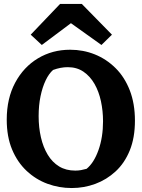

<svg xmlns="http://www.w3.org/2000/svg" viewBox="-20 -929 715 969"><path d="M342 20Q278 20 219.5 -1.5Q161 -23 114.5 -66.5Q68 -110 41 -174.5Q14 -239 14 -325Q14 -432 56.5 -511.5Q99 -591 171.5 -634.5Q244 -678 334 -678Q400 -678 458.5 -654.5Q517 -631 563 -585.5Q609 -540 635 -473Q661 -406 661 -320Q661 -234 635 -170Q609 -106 563.5 -64Q518 -22 461 -1Q404 20 342 20ZM360 -68Q375 -68 389 -70.5Q403 -73 417 -77Q454 -107 477 -171.5Q500 -236 500 -317Q500 -369 489.5 -418Q479 -467 457 -505.5Q435 -544 401.5 -567Q368 -590 322 -590Q304 -590 285.5 -586.5Q267 -583 248 -576Q227 -558 210.5 -523.5Q194 -489 184.5 -443Q175 -397 175 -343Q175 -286 186.5 -236Q198 -186 221 -148Q244 -110 278.5 -89Q313 -68 360 -68ZM191 -702 135 -754 283 -909H393L545 -754L492 -702L338 -812Z"/></svg>

Font: Eczar SemiBold
Style: Regular
Weight: 600
Designer: Vaibhav Singh
Foundry: Rosetta Type Foundry
Version: Version 2.000